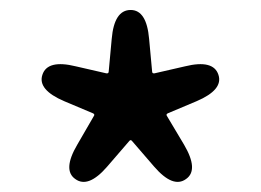

<svg xmlns="http://www.w3.org/2000/svg" viewBox="-20 -824 524 385"><path d="M195 -490Q157 -446 131 -465Q105 -483 135 -534L168 -591Q171 -595 166 -597L109 -621Q55 -644 65 -674Q75 -705 132 -691L193 -677Q198 -676 198 -681L204 -746Q209 -804 242 -804Q274 -804 279 -746L285 -681Q285 -676 290 -677L351 -691Q408 -705 418 -674Q428 -644 374 -621L317 -597Q312 -595 315 -591L349 -534Q379 -483 353 -465Q327 -446 289 -490L245 -541Q242 -545 239 -541Z"/></svg>

Font: Resource Han Rounded KR Medium
Style: Regular
Weight: 500
Designer: Cyano Hao (round all glyphs); Ryoko NISHIZUKA 西塚涼子 (kana, bopomofo & ideographs); Paul D. Hunt (Latin, Greek & Cyrillic)
Foundry: Cyano Hao
Version: 0.990